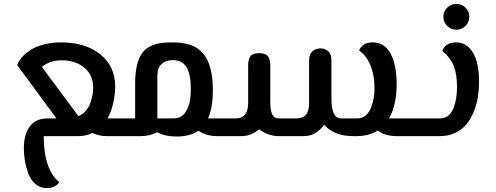

<svg xmlns="http://www.w3.org/2000/svg" viewBox="-20 -697 2538 983"><path d="M530.8 -90.8H609.9V0H527.8Q485.8 0 454.1 -16.1Q419.4 0 378.9 0H204.1Q203.6 85.9 224.9 146.5Q246.1 207 283.2 234.9Q278.3 246.6 260.7 256.3Q243.2 266.1 219.2 266.1Q186 266.1 161.6 245.1Q137.2 224.1 125 190.9Q112.8 157.7 107.4 125.7Q102.1 93.8 102.1 63Q102.1 -8.3 132.6 -49.6Q163.1 -90.8 225.1 -90.8H269L67.9 -363.8Q74.2 -383.3 91.1 -402.8Q107.9 -422.4 134.8 -440.2Q161.6 -458 203.1 -469Q244.6 -480 293.9 -480Q417 -480 493.4 -418.9Q569.8 -357.9 569.8 -252.9Q569.8 -217.8 560.5 -173.3Q551.3 -128.9 530.8 -90.8ZM381.8 -102.1Q403.8 -111.8 419.7 -130.6Q435.5 -149.4 443.1 -171.4Q450.7 -193.4 453.9 -212.2Q457 -231 457 -248Q457 -313 411.6 -350.6Q366.2 -388.2 295.9 -388.2Q233.9 -388.2 194.8 -354Z M1044.9 -90.8H1137.7V0H1093.8Q1035.2 0 996.1 -27.8Q953.1 2 883.8 2Q825.2 2 785.6 -20Q747.1 0 700.7 0H609.9V-90.8H671.9V-268.1Q671.9 -320.3 680.2 -357.9Q688.5 -395.5 703.4 -418.9Q718.3 -442.4 742.4 -456.1Q766.6 -469.7 794.2 -474.9Q821.8 -480 859.9 -480Q884.8 -480 904.8 -477.8Q924.8 -475.6 947.3 -469.2Q969.7 -462.9 986.8 -451.9Q1003.9 -440.9 1020 -422.4Q1036.1 -403.8 1046.6 -378.7Q1057.1 -353.5 1063.5 -317.1Q1069.8 -280.8 1069.8 -235.8Q1069.8 -145 1044.9 -90.8ZM867.7 -90.8Q887.7 -90.8 903.1 -98.6Q918.5 -106.4 927.7 -120.1Q937 -133.8 943.4 -148.7Q949.7 -163.6 952.4 -182.1Q955.1 -200.7 956.1 -213.6Q957 -226.6 957 -240.2Q957 -315.4 935.3 -352.3Q913.6 -389.2 864.7 -389.2Q830.6 -389.2 808.1 -370.1Q785.6 -351.1 785.6 -308.1V-90.8Z M1971.7 -90.8H2151.9V0H2012.7Q1950.7 0 1913.6 -28.8Q1869.1 0 1803.7 0H1791.5Q1740.7 0 1704.3 -13.9Q1668 -27.8 1638.7 -58.1Q1623.5 -34.7 1596.7 -17.3Q1569.8 0 1535.6 0H1408.7Q1352.5 0 1306.6 -35.2Q1284.2 -17.1 1262.7 -8.5Q1241.2 0 1212.9 0H1137.7V-90.8H1187.5Q1250.5 -90.8 1250.5 -170.9V-363.8Q1250.5 -393.1 1262.2 -408.9Q1273.9 -424.8 1306.6 -424.8Q1339.8 -424.8 1351.8 -408.9Q1363.8 -393.1 1363.8 -363.8V-173.8Q1363.8 -133.3 1373.3 -112.3Q1382.8 -91.3 1405.8 -90.8H1498.5Q1562.5 -90.8 1562.5 -168V-387.2Q1562.5 -418.9 1579.3 -434.1Q1596.2 -449.2 1620.6 -449.2Q1645 -449.2 1660.9 -434.6Q1676.8 -419.9 1676.8 -387.2V-190.9Q1676.8 -90.8 1726.6 -90.8H1810.5Q1834.5 -90.8 1852.3 -106Q1870.1 -121.1 1879.4 -145.3Q1888.7 -169.4 1893.1 -194.1Q1897.5 -218.8 1897.5 -243.2Q1897.5 -310.5 1877 -361.6Q1856.4 -412.6 1818.8 -438Q1824.2 -455.1 1841.1 -467.5Q1857.9 -480 1887.7 -480Q1949.2 -480 1980 -422.1Q2010.7 -364.3 2010.7 -266.1Q2010.7 -158.2 1971.7 -90.8Z M2316.9 -544.9Q2289.1 -544.9 2269.5 -564.2Q2250 -583.5 2250 -610.8Q2250 -638.7 2269.5 -657.7Q2289.1 -676.8 2316.9 -676.8Q2344.2 -676.8 2363.5 -657.7Q2382.8 -638.7 2382.8 -610.8Q2382.8 -584 2363.5 -564.5Q2344.2 -544.9 2316.9 -544.9ZM2151.9 0V-90.8H2233.9Q2257.3 -90.8 2274.7 -104.7Q2292 -118.7 2301.5 -142.6Q2311 -166.5 2315.4 -193.6Q2319.8 -220.7 2319.8 -251Q2319.8 -316.9 2303 -359.6Q2286.1 -402.3 2244.6 -436Q2248.5 -451.7 2266.4 -465.8Q2284.2 -480 2314.9 -480Q2355.5 -480 2382.6 -451.9Q2409.7 -423.8 2421.1 -380.1Q2432.6 -336.4 2432.6 -278.8Q2432.6 -236.8 2426.3 -198.2Q2419.9 -159.7 2404.8 -123Q2389.6 -86.4 2367.2 -59.6Q2344.7 -32.7 2309.8 -16.4Q2274.9 0 2231.9 0Z"/></svg>

Font: El Messiri SemiBold
Style: Regular
Weight: 600
Designer: Mohamed Gaber
Foundry: Kief Type Foundry
Version: Version 2.007;PS 002.007;hotconv 1.0.88;makeotf.lib2.5.64775